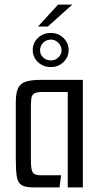

<svg xmlns="http://www.w3.org/2000/svg" viewBox="-20 -819 436 839"><path d="M126 0Q89 0 73 -11Q57 -22 53 -49.5Q49 -77 49 -128V-371Q49 -410 58 -431.5Q67 -453 90.5 -461.5Q114 -470 159 -470H342V0H276V-417H165Q140 -417 129.5 -410.5Q119 -404 117 -389Q115 -374 115 -348V-121Q115 -78 123 -65.5Q131 -53 160 -53H247L240 0ZM203 -526Q168 -526 145.5 -548Q123 -570 123 -600Q123 -631 145.5 -653Q168 -675 203 -675Q235 -675 257.5 -653Q280 -631 280 -600Q280 -570 257.5 -548Q235 -526 203 -526ZM203 -555Q221 -555 235 -568Q249 -581 249 -599Q249 -618 235 -632Q221 -646 203 -646Q182 -646 168.5 -632Q155 -618 155 -599Q155 -581 168.5 -568Q182 -555 203 -555ZM146 -703 234 -799H296L189 -703Z"/></svg>

Font: Smooch Sans Medium
Style: Regular
Weight: 500
Designer: Robert E. Leuschke
Foundry: Robert E. Leuschke
Version: Version 1.010; ttfautohint (v1.8.3)